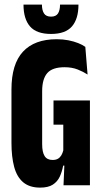

<svg xmlns="http://www.w3.org/2000/svg" viewBox="-20 -824 453 854"><path d="M158.5 10.5Q111.5 10.5 83.2 -13.2Q55 -37 43 -81.8Q31 -126.5 31 -188.5V-426Q31 -539 82.2 -594.2Q133.5 -649.5 232 -649.5Q260 -649.5 284.2 -644.8Q308.5 -640 328 -632.2Q347.5 -624.5 359.5 -615.5L369.5 -492.5Q351.5 -504.5 325.8 -514.8Q300 -525 267.5 -525Q213 -525 190.2 -498.8Q167.5 -472.5 167.5 -418.5V-183Q167.5 -147 178.5 -129.8Q189.5 -112.5 214 -112.5Q228.5 -112.5 237.8 -118Q247 -123.5 252.8 -133.2Q258.5 -143 261.5 -155V-322.5L283.5 -269.5H218V-377H380V-87.5H261Q256 -60.5 245.8 -38.2Q235.5 -16 215 -2.8Q194.5 10.5 158.5 10.5ZM267 -106H380V0H262.5ZM207 -673Q142.5 -673 113.5 -706.5Q84.5 -740 84.5 -803.5H166.5Q166.5 -778.5 175.8 -764.2Q185 -750 207 -750Q229 -750 238 -764.2Q247 -778.5 247 -803.5H329Q329 -740 300 -706.5Q271 -673 207 -673Z"/></svg>

Font: Anek Latin Condensed
Style: Bold
Weight: 700
Width: 3
Designer: Yesha Goshar
Foundry: Ek Type
Version: Version 1.003